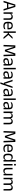

<svg xmlns="http://www.w3.org/2000/svg" viewBox="4738 -5448 882 10398"><g transform="rotate(90 5179.0 -249.0)"><path d="M108.7 0H24.7L224.7 -639H355.7L556 0H471.9L296.6 -583H283.9ZM435.5 -188.7H144.3V-257.6H435.5Z M1053.9 0H973V-303.7Q973 -343 962.2 -371.5Q951.5 -399.9 927.2 -415.7Q902.8 -431.4 861.1 -431.4Q822.6 -431.4 794.3 -417Q766 -402.5 748.5 -377.8Q731 -353 724 -321.5L709.5 -378.9H727.2Q734.8 -412.1 754.8 -439.3Q774.8 -466.5 808.6 -482.7Q842.4 -498.9 891.5 -498.9Q949.7 -498.9 985.2 -477.1Q1020.8 -455.2 1037.3 -413.8Q1053.9 -372.3 1053.9 -312.6ZM727.5 0H646.6V-488.2H727.5L723.9 -371.1L727.5 -366.3Z M1384.6 11.1Q1273.1 11.1 1216.5 -43.4Q1159.9 -97.8 1159.9 -199.7V-286.6Q1159.9 -389.4 1212.6 -445.1Q1265.2 -500.9 1366 -500.9Q1433.9 -500.9 1479.6 -475.7Q1525.2 -450.4 1548.2 -403.9Q1571.1 -357.4 1571.1 -293V-274.8Q1571.1 -259.1 1569.9 -243Q1568.7 -226.9 1566.5 -211.4H1492.2Q1493 -235.6 1493.2 -257.1Q1493.4 -278.6 1493.4 -296.4Q1493.4 -341 1479.1 -371.8Q1464.9 -402.6 1436.7 -418.8Q1408.4 -435 1366 -435Q1302.9 -435 1271.5 -398.5Q1240.1 -362.1 1240.1 -294.1V-247.4L1240.5 -237.5V-190.8Q1240.5 -160.4 1249.5 -135.9Q1258.5 -111.3 1277.6 -93.8Q1296.8 -76.2 1326.5 -66.8Q1356.3 -57.5 1397.7 -57.5Q1444.8 -57.5 1485.8 -70Q1526.8 -82.6 1562.9 -104.2L1555.3 -34Q1523.1 -13.5 1479.9 -1.2Q1436.8 11.1 1384.6 11.1ZM1549.4 -211.4H1202.6V-272.7H1549.4Z M2092.8 0H1996.2L1802.8 -227.4H1751.5V-290.7H1803.2L1988.2 -488.2H2083.8L1862.6 -252.4V-271.8ZM1759.6 0H1679.1V-662.5H1759.6Z M2492.1 0H2411.3L2436 -639H2564.7L2716.2 -176.9H2723.1L2874.6 -639H3003.5L3028.1 0H2947.3L2938.3 -269.6L2929.8 -552.6H2921.1L2763 -73.7H2676.3L2518.3 -552.6H2509.6L2500.7 -269.1Z M3528 0H3447.4L3451 -118.6L3447.9 -131.1V-286.5L3448.3 -314.9Q3448.3 -374.3 3418.2 -403Q3388 -431.7 3322.4 -431.7Q3270.2 -431.7 3226.4 -416.5Q3182.6 -401.3 3148.4 -381.5L3156 -450.4Q3175.1 -462 3201.4 -473.3Q3227.7 -484.7 3261.3 -492Q3294.9 -499.3 3335.3 -499.3Q3387.8 -499.3 3424.6 -486.6Q3461.4 -473.9 3484.2 -449.9Q3507 -425.8 3517.5 -392Q3528 -358.1 3528 -316.2ZM3279.4 10.7Q3206.9 10.7 3168.3 -24.6Q3129.6 -60 3129.6 -125.7V-140Q3129.6 -207.4 3171.3 -240.7Q3213 -274.1 3304.2 -286.9L3458.5 -309.2L3462.9 -249.8L3314 -228.6Q3258.2 -220.7 3234.2 -201.4Q3210.1 -182 3210.1 -144.5V-136.6Q3210.1 -97.9 3233.9 -77.4Q3257.7 -56.8 3305.1 -56.8Q3346.9 -56.8 3376.9 -71.4Q3406.9 -86 3425.4 -110.5Q3444 -135.1 3450.5 -165.2L3463.2 -109.8H3447.7Q3440.6 -77.8 3421.3 -50.3Q3402.1 -22.8 3367.5 -6.1Q3332.9 10.7 3279.4 10.7Z M3735.2 0H3654.3V-662.5H3735.2Z M4239.5 0H4158.9L4162.5 -118.6L4159.4 -131.1V-286.5L4159.8 -314.9Q4159.8 -374.3 4129.7 -403Q4099.5 -431.7 4033.9 -431.7Q3981.7 -431.7 3937.9 -416.5Q3894.1 -401.3 3859.9 -381.5L3867.5 -450.4Q3886.6 -462 3912.9 -473.3Q3939.2 -484.7 3972.8 -492Q4006.4 -499.3 4046.8 -499.3Q4099.3 -499.3 4136.1 -486.6Q4172.9 -473.9 4195.7 -449.9Q4218.5 -425.8 4229 -392Q4239.5 -358.1 4239.5 -316.2ZM3990.9 10.7Q3918.4 10.7 3879.8 -24.6Q3841.1 -60 3841.1 -125.7V-140Q3841.1 -207.4 3882.8 -240.7Q3924.5 -274.1 4015.7 -286.9L4170 -309.2L4174.4 -249.8L4025.5 -228.6Q3969.7 -220.7 3945.7 -201.4Q3921.6 -182 3921.6 -144.5V-136.6Q3921.6 -97.9 3945.4 -77.4Q3969.2 -56.8 4016.6 -56.8Q4058.4 -56.8 4088.4 -71.4Q4118.4 -86 4136.9 -110.5Q4155.5 -135.1 4162 -165.2L4174.7 -109.8H4159.2Q4152.1 -77.8 4132.8 -50.3Q4113.6 -22.8 4079 -6.1Q4044.4 10.7 3990.9 10.7Z M4515.7 -75.5H4562.2L4519.6 -56.9L4665.5 -488.2H4748.8L4519.4 172H4437.3L4514.6 -50.8L4550.2 -20.2H4458L4298.4 -488.2H4382.5Z M5186.5 0H5105.9L5109.5 -118.6L5106.4 -131.1V-286.5L5106.8 -314.9Q5106.8 -374.3 5076.7 -403Q5046.5 -431.7 4980.9 -431.7Q4928.7 -431.7 4884.9 -416.5Q4841.1 -401.3 4806.9 -381.5L4814.5 -450.4Q4833.6 -462 4859.9 -473.3Q4886.2 -484.7 4919.8 -492Q4953.4 -499.3 4993.8 -499.3Q5046.3 -499.3 5083.1 -486.6Q5119.9 -473.9 5142.7 -449.9Q5165.5 -425.8 5176 -392Q5186.5 -358.1 5186.5 -316.2ZM4937.9 10.7Q4865.4 10.7 4826.8 -24.6Q4788.1 -60 4788.1 -125.7V-140Q4788.1 -207.4 4829.8 -240.7Q4871.5 -274.1 4962.7 -286.9L5117 -309.2L5121.4 -249.8L4972.5 -228.6Q4916.7 -220.7 4892.7 -201.4Q4868.6 -182 4868.6 -144.5V-136.6Q4868.6 -97.9 4892.4 -77.4Q4916.2 -56.8 4963.6 -56.8Q5005.4 -56.8 5035.4 -71.4Q5065.4 -86 5083.9 -110.5Q5102.5 -135.1 5109 -165.2L5121.7 -109.8H5106.2Q5099.1 -77.8 5079.8 -50.3Q5060.6 -22.8 5026 -6.1Q4991.4 10.7 4937.9 10.7Z M5393.7 0H5312.8V-662.5H5393.7Z M5898 0H5817.4L5821 -118.6L5817.9 -131.1V-286.5L5818.3 -314.9Q5818.3 -374.3 5788.2 -403Q5758 -431.7 5692.4 -431.7Q5640.2 -431.7 5596.4 -416.5Q5552.6 -401.3 5518.4 -381.5L5526 -450.4Q5545.1 -462 5571.4 -473.3Q5597.7 -484.7 5631.3 -492Q5664.9 -499.3 5705.3 -499.3Q5757.8 -499.3 5794.6 -486.6Q5831.4 -473.9 5854.2 -449.9Q5877 -425.8 5887.5 -392Q5898 -358.1 5898 -316.2ZM5649.4 10.7Q5576.9 10.7 5538.3 -24.6Q5499.6 -60 5499.6 -125.7V-140Q5499.6 -207.4 5541.3 -240.7Q5583 -274.1 5674.2 -286.9L5828.5 -309.2L5832.9 -249.8L5684 -228.6Q5628.2 -220.7 5604.2 -201.4Q5580.1 -182 5580.1 -144.5V-136.6Q5580.1 -97.9 5603.9 -77.4Q5627.7 -56.8 5675.1 -56.8Q5716.9 -56.8 5746.9 -71.4Q5776.9 -86 5795.4 -110.5Q5814 -135.1 5820.5 -165.2L5833.2 -109.8H5817.7Q5810.6 -77.8 5791.3 -50.3Q5772.1 -22.8 5737.5 -6.1Q5702.9 10.7 5649.4 10.7Z M6712.3 0H6631.4V-305.7Q6631.4 -344.2 6621.7 -372.4Q6612.1 -400.7 6589.9 -416.1Q6567.7 -431.4 6530.1 -431.4Q6494.6 -431.4 6468.5 -417.1Q6442.4 -402.7 6426.4 -378.3Q6410.4 -353.9 6404 -322.9L6391.5 -380.5H6401.6Q6409.6 -411.8 6428.7 -438.8Q6447.7 -465.9 6480.1 -482.4Q6512.4 -498.9 6560.5 -498.9Q6614.9 -498.9 6648.2 -477.5Q6681.6 -456 6697 -414.7Q6712.3 -373.5 6712.3 -314.5ZM6103 0H6022.1V-488.2H6103L6099.4 -370.8L6103 -366.1ZM6407.5 0H6326.9V-305.6Q6326.9 -344.1 6317.3 -372.4Q6307.6 -400.7 6285.5 -416.1Q6263.4 -431.4 6225.8 -431.4Q6190 -431.4 6164 -417Q6137.9 -402.5 6121.9 -377.8Q6106 -353 6099.5 -321.5L6084.7 -378.9H6102.7Q6109.9 -412.1 6128.5 -439.3Q6147.2 -466.5 6178.7 -482.7Q6210.3 -498.9 6255.9 -498.9Q6323.6 -498.9 6358.7 -464.1Q6393.9 -429.2 6403 -361.9Q6405.3 -352 6406.4 -340.3Q6407.5 -328.6 6407.5 -317.1Z M7156.6 0H7075.8L7100.5 -639H7229.2L7380.7 -176.9H7387.6L7539.1 -639H7668L7692.6 0H7611.8L7602.8 -269.6L7594.3 -552.6H7585.6L7427.5 -73.7H7340.8L7182.8 -552.6H7174.1L7165.2 -269.1Z M8027.1 11.1Q7915.6 11.1 7859 -43.4Q7802.4 -97.8 7802.4 -199.7V-286.6Q7802.4 -389.4 7855.1 -445.1Q7907.7 -500.9 8008.5 -500.9Q8076.4 -500.9 8122.1 -475.7Q8167.7 -450.4 8190.7 -403.9Q8213.6 -357.4 8213.6 -293V-274.8Q8213.6 -259.1 8212.4 -243Q8211.2 -226.9 8209 -211.4H8134.7Q8135.5 -235.6 8135.7 -257.1Q8135.9 -278.6 8135.9 -296.4Q8135.9 -341 8121.6 -371.8Q8107.4 -402.6 8079.2 -418.8Q8050.9 -435 8008.5 -435Q7945.4 -435 7914 -398.5Q7882.6 -362.1 7882.6 -294.1V-247.4L7883 -237.5V-190.8Q7883 -160.4 7892 -135.9Q7901 -111.3 7920.1 -93.8Q7939.3 -76.2 7969 -66.8Q7998.8 -57.5 8040.2 -57.5Q8087.3 -57.5 8128.3 -70Q8169.3 -82.6 8205.4 -104.2L8197.8 -34Q8165.6 -13.5 8122.4 -1.2Q8079.3 11.1 8027.1 11.1ZM8191.9 -211.4H7845.1V-272.7H8191.9Z M8482.9 10.7Q8395.1 10.7 8349 -43.9Q8302.8 -98.6 8302.8 -202.9V-283.6Q8302.8 -388.7 8349.4 -443.8Q8396 -498.9 8486.4 -498.9Q8531.3 -498.9 8564.4 -483.7Q8597.5 -468.5 8618 -440.9Q8638.5 -413.4 8645.3 -375.9H8672.1L8648.2 -301.3Q8646.3 -344.6 8628.6 -373.8Q8610.8 -403 8580.6 -418Q8550.5 -433 8511.3 -433Q8449.7 -433 8416.9 -397.1Q8384.1 -361.2 8384.1 -291.1V-197.8Q8384.1 -128.8 8416.7 -92.8Q8449.3 -56.8 8511.6 -56.8Q8548.7 -56.8 8577.1 -71.2Q8605.6 -85.6 8624.4 -110.8Q8643.2 -136 8649.8 -168L8669.8 -109.9H8646.2Q8639 -76.8 8619.3 -49.3Q8599.6 -21.8 8566.2 -5.6Q8532.8 10.7 8482.9 10.7ZM8726.8 0H8645.9L8649.6 -117.9L8648.2 -143.9V-348.1L8648.7 -365L8646.3 -503.5V-662.5H8726.8Z M8941.6 0H8860.7V-488.2H8941.6ZM8901.2 -568.2Q8876.2 -568.2 8863.8 -581.2Q8851.4 -594.3 8851.4 -617.7V-620.2Q8851.4 -643.5 8863.8 -656.6Q8876.2 -669.6 8901.2 -669.6Q8926.2 -669.6 8938.5 -656.6Q8950.9 -643.5 8950.9 -620.2V-617.7Q8950.9 -593.9 8938.5 -581Q8926.2 -568.2 8901.2 -568.2Z M9069.3 -488.2H9150.2V-184.5Q9150.2 -145.8 9160.9 -117Q9171.6 -88.3 9196.1 -72.6Q9220.7 -56.8 9262 -56.8Q9301 -56.8 9329.1 -71.3Q9357.2 -85.7 9374.9 -110.7Q9392.6 -135.6 9399.1 -166.8L9413.6 -109.3H9396Q9388.3 -76.7 9368.3 -49.2Q9348.3 -21.8 9314.6 -5.6Q9280.9 10.7 9231.6 10.7Q9173.9 10.7 9138.1 -11.2Q9102.3 -33 9085.8 -74.7Q9069.3 -116.3 9069.3 -175.7ZM9395.6 -488.2H9476.5V0H9395.6L9399.2 -117.2L9395.6 -121.9Z M10298.8 0H10217.9V-305.7Q10217.9 -344.2 10208.2 -372.4Q10198.6 -400.7 10176.4 -416.1Q10154.2 -431.4 10116.6 -431.4Q10081.1 -431.4 10055 -417.1Q10028.9 -402.7 10012.9 -378.3Q9996.9 -353.9 9990.5 -322.9L9978 -380.5H9988.1Q9996.1 -411.8 10015.2 -438.8Q10034.2 -465.9 10066.6 -482.4Q10098.9 -498.9 10147 -498.9Q10201.4 -498.9 10234.7 -477.5Q10268.1 -456 10283.5 -414.7Q10298.8 -373.5 10298.8 -314.5ZM9689.5 0H9608.6V-488.2H9689.5L9685.9 -370.8L9689.5 -366.1ZM9994 0H9913.4V-305.6Q9913.4 -344.1 9903.8 -372.4Q9894.1 -400.7 9872 -416.1Q9849.9 -431.4 9812.3 -431.4Q9776.5 -431.4 9750.5 -417Q9724.4 -402.5 9708.4 -377.8Q9692.5 -353 9686 -321.5L9671.2 -378.9H9689.2Q9696.4 -412.1 9715 -439.3Q9733.7 -466.5 9765.2 -482.7Q9796.8 -498.9 9842.4 -498.9Q9910.1 -498.9 9945.2 -464.1Q9980.4 -429.2 9989.5 -361.9Q9991.8 -352 9992.9 -340.3Q9994 -328.6 9994 -317.1Z"/></g></svg>

Font: Anek Malayalam Medium
Style: Regular
Weight: 500
Designer: Maithili Shingre (Malayalam) & Yesha Goshar (Latin)
Foundry: Ek Type
Version: Version 1.003